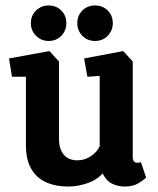

<svg xmlns="http://www.w3.org/2000/svg" viewBox="-20 -679 579 703"><path d="M230 4Q183 4 148 -12Q113 -28 94 -61.5Q75 -95 75 -146V-398H24L13 -465L161 -492L196 -454V-169Q196 -150 201 -135.5Q206 -121 215 -111Q224 -101 236.5 -96.5Q249 -92 264 -92Q291 -92 314 -108Q337 -124 345 -144V-401L300 -398L288 -465L431 -492L466 -454V-105Q466 -92 471 -87.5Q476 -83 482 -83Q487 -83 491 -84Q495 -85 496 -85L515 -29Q509 -22 488.5 -9Q468 4 437 4Q411 4 389.5 -7Q368 -18 356 -44Q333 -19 298 -7.5Q263 4 230 4ZM328 -529Q300 -529 281.5 -548Q263 -567 263 -594Q263 -622 281.5 -640.5Q300 -659 328 -659Q356 -659 374.5 -640.5Q393 -622 393 -594Q393 -567 374.5 -548Q356 -529 328 -529ZM158 -529Q131 -529 112 -548Q93 -567 93 -594Q93 -622 112 -640.5Q131 -659 158 -659Q186 -659 204.5 -640.5Q223 -622 223 -594Q223 -567 204.5 -548Q186 -529 158 -529Z"/></svg>

Font: Kreon Light
Style: Regular
Weight: 300
Designer: Julia Petretta
Foundry: Julia Petretta and Eli Heuer
Version: Version 2.002